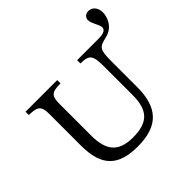

<svg xmlns="http://www.w3.org/2000/svg" viewBox="-205 -1026 1235 1235"><g transform="rotate(-45 412.0 -409.0)"><path d="M489 -627C573 -627 583 -604 583 -499V-247C583 -109 530 -51 392 -51C255 -51 210 -121 210 -251V-534C210 -609 223 -627 308 -627V-657H20V-627C99 -627 118 -609 118 -539V-250C118 -64 196 12 373 12C562 12 640 -79 640 -261V-494C640 -604 649 -613 726 -631C803 -649 824 -722 824 -756C824 -807 793 -830 763 -830C736 -830 720 -810 720 -790C720 -758 753 -718 753 -693C753 -674 741 -657 682 -657H489Z"/></g></svg>

Font: STIX Two Math
Style: Regular
Weight: 400
Designer: Ross Mills, John Hudson & Paul Hanslow, Tiro Typeworks Ltd; with portions MicroPress Inc., with additions and correction
Foundry: Tiro Typeworks Ltd
Version: Version 2.02 b142